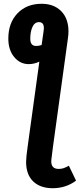

<svg xmlns="http://www.w3.org/2000/svg" viewBox="-20 -776 422 1015"><path d="M382 179Q328 219 259 219Q193 219 155.5 183Q118 147 118 80Q118 70 120 48L126 0L188 -450Q160 -437 132 -437Q86 -437 55 -474.5Q24 -512 24 -572Q24 -655 72.5 -705.5Q121 -756 200 -756Q265 -756 303.5 -717Q342 -678 342 -610Q342 -593 339 -573L260 0L252 64Q251 69 251 77Q251 117 290 117Q305 117 316.5 113Q328 109 344 100ZM200 -538 210 -608Q212 -622 212 -627Q212 -659 186 -659Q163 -659 151.5 -633.5Q140 -608 140 -571Q140 -533 171 -533Q185 -533 200 -538Z"/></svg>

Font: Fira Sans Extra Condensed SemiBold
Style: Italic
Weight: 600
Width: 3
Italic angle: -8°
Designer: Carrois Corporate & Edenspiekermann AG
Foundry: Carrois Corporate GbR & Edenspiekermann AG
Version: Version 4.203